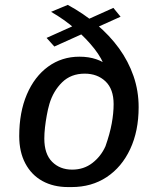

<svg xmlns="http://www.w3.org/2000/svg" viewBox="-20 -749 640 779"><path d="M256.2 10Q196.8 10 152.1 -14.6Q107.5 -39.2 82.8 -85.9Q58 -132.5 58 -196.8Q58 -293.5 89 -366Q120 -438.5 175.4 -478.8Q230.8 -519 302.2 -519Q340.5 -519 371 -508.5Q401.5 -498 421 -480.2L406 -474Q394.8 -510.5 362.8 -551.4Q330.8 -592.2 285.6 -631.4Q240.5 -670.5 187.2 -701L255 -729.2Q319.2 -694.2 372.1 -649.8Q425 -605.2 463 -552.8Q501 -500.2 521.8 -440.2Q542.5 -380.2 542.5 -314.2Q542.5 -217.2 508.2 -144.1Q474 -71 412.9 -30.5Q351.8 10 270.2 10ZM272.8 -60.8Q320 -60.8 354.9 -87.8Q389.8 -114.8 408 -155.8Q425.8 -206.5 433.4 -248.4Q441 -290.2 441 -326.5Q441 -387.5 408 -418.9Q375 -450.2 323.8 -450.2Q267.8 -450.2 231.9 -414.9Q196 -379.5 180.5 -327.5Q174.2 -306 169.8 -281Q165.2 -256 162.5 -231.9Q159.8 -207.8 159.8 -186.8Q159.8 -124.2 191.5 -92.5Q223.2 -60.8 272.8 -60.8ZM200.5 -560.2 169 -595.2 440 -717 469.2 -681.2Z"/></svg>

Font: Chivo Mono Medium
Style: Italic
Weight: 500
Italic angle: -8.05°
Monospace: yes
Designer: Hector Gatti
Foundry: Omnibus-Type
Version: Version 1.008